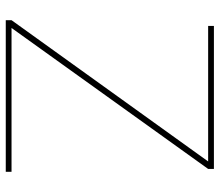

<svg xmlns="http://www.w3.org/2000/svg" viewBox="-68 -694 762 666"><g transform="rotate(90 313.0 -361.0)"><path d="M576 0V-20H77L566 -702V-722H70V-702H540L50 -20V0Z"/></g></svg>

Font: Perun Thin
Style: Regular
Weight: 100
Foundry: Copyright (c) Stefan Peev, Context Ltd, 2016
Version: Version 1.089